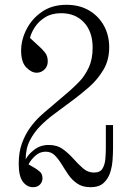

<svg xmlns="http://www.w3.org/2000/svg" viewBox="-20 -770 540 800"><path d="M117 10Q93 10 75.5 -12.5Q58 -35 58 -88Q58 -136 71.5 -173Q85 -210 105.5 -238Q126 -266 147 -285.5Q168 -305 183 -317L271 -392Q288 -407 310.5 -430Q333 -453 349.5 -488Q366 -523 366 -571Q366 -638 330 -676.5Q294 -715 235 -715Q196 -715 169 -698.5Q142 -682 126 -658Q110 -634 105 -612L146 -574Q153 -568 166 -553Q179 -538 179 -515Q179 -493 165 -480Q151 -467 133 -467Q111 -467 89.5 -489Q68 -511 68 -559Q68 -604 90.5 -648Q113 -692 155 -721Q197 -750 257 -750Q311 -750 351 -726.5Q391 -703 413 -663Q435 -623 435 -573Q435 -519 410.5 -478.5Q386 -438 353 -409Q320 -380 292 -359L202 -292Q175 -272 148.5 -245.5Q122 -219 104.5 -185Q87 -151 87 -106Q97 -126 122.5 -146Q148 -166 183 -166Q218 -166 242 -148.5Q266 -131 286 -108.5Q306 -86 326 -68.5Q346 -51 372 -51Q397 -51 407 -67.5Q417 -84 419 -108Q421 -132 421 -154V-249H451V-153Q451 -131 449 -103Q447 -75 438.5 -49.5Q430 -24 411 -7Q392 10 357 10Q324 10 302 -5Q280 -20 265 -42Q250 -64 236.5 -86Q223 -108 208 -123Q193 -138 170 -138Q145 -138 126 -120Q107 -102 99 -85L125 -70Q132 -66 144.5 -56Q157 -46 157 -27Q157 -12 146.5 -1Q136 10 117 10Z"/></svg>

Font: Xanh Mono
Style: Regular
Weight: 400
Monospace: yes
Designer: Lam Bao, Duy Dao
Foundry: Yellow Type Foundry
Version: Version 3.101; ttfautohint (v1.8.3)